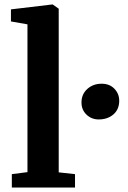

<svg xmlns="http://www.w3.org/2000/svg" viewBox="-20 -840 574 860"><path d="M103 -731 29 -744V-798L214 -820H216L243 -801V-68L316 -60V0H33V-60L103 -69ZM345 -381Q345 -418 371 -441.5Q397 -465 435 -465Q471 -465 492.5 -442.5Q514 -420 514 -389Q514 -350 488 -327.5Q462 -305 422 -305Q390 -305 367.5 -326.5Q345 -348 345 -381Z"/></svg>

Font: Koeln Type Serif
Style: Bold
Weight: 700
Designer: Eben Sorkin
Foundry: Eben Sorkin
Version: Version 2.002